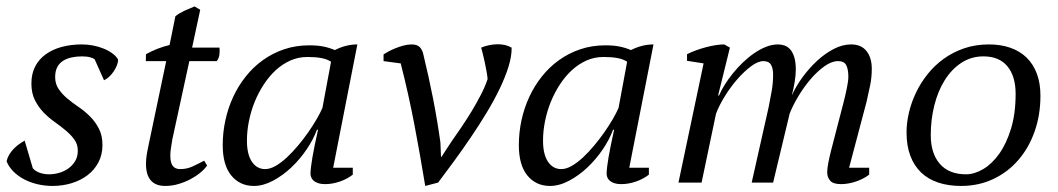

<svg xmlns="http://www.w3.org/2000/svg" viewBox="-20 -582 3373 612"><path d="M228 -101.6Q228 -122.1 217 -137.2Q206.1 -152.3 189.7 -166Q173.3 -179.7 154.1 -193.4Q134.8 -207 118.4 -224.1Q102.1 -241.2 91.1 -263.2Q80.1 -285.2 80.1 -315.9Q80.1 -346.7 92 -369.9Q104 -393.1 125.5 -408.7Q147 -424.3 176.5 -432.4Q206.1 -440.4 241.2 -440.4Q258.8 -440.4 276.6 -437Q294.4 -433.6 310.1 -427.2Q325.7 -420.9 338.1 -411.9Q350.6 -402.8 356.4 -392.1Q356.4 -382.8 352.3 -372.8Q348.1 -362.8 341.8 -353.5Q335.4 -344.2 327.4 -336.9Q319.3 -329.6 311.5 -326.2L281.7 -393.1Q277.8 -396.5 267.3 -399.4Q256.8 -402.3 241.2 -402.3Q223.6 -402.3 208 -398.9Q192.4 -395.5 180.7 -387.9Q168.9 -380.4 162.4 -367.7Q155.8 -355 155.8 -336.4Q155.8 -314.5 167 -298.1Q178.2 -281.7 194.8 -267.8Q211.4 -253.9 231.2 -240.5Q251 -227.1 267.6 -210.2Q284.2 -193.4 295.4 -171.6Q306.6 -149.9 306.6 -119.6Q306.6 -88.9 293.7 -64.5Q280.8 -40 258.8 -23.4Q236.8 -6.8 208 2Q179.2 10.7 147.5 10.7Q122.6 10.7 99.1 5.1Q75.7 -0.5 56.4 -10.7Q37.1 -21 22.7 -35.4Q8.3 -49.8 1 -67.9Q3.4 -79.1 9.3 -88.9Q15.1 -98.6 22.9 -106.9Q30.8 -115.2 40 -121.8Q49.3 -128.4 58.6 -133.8L84.5 -45.9Q90.8 -37.6 104.7 -32Q118.7 -26.4 137.2 -26.4Q151.9 -26.4 167.7 -30.8Q183.6 -35.2 197 -44.4Q210.4 -53.7 219.2 -67.9Q228 -82 228 -101.6Z M445.3 -409.2Q462.4 -418.9 481.9 -426.5Q501.5 -434.1 520.5 -438.5L539.1 -530.3Q551.3 -540 567.1 -547.4Q583 -554.7 600.1 -561.5L618.2 -550.8L592.3 -430.2H679.7Q680.7 -419.4 679.4 -408.2Q678.2 -397 670.9 -387.2H583.5L529.3 -137.7Q526.4 -121.1 524.7 -108.9Q522.9 -96.7 522.9 -85.9Q522.9 -63 530.8 -53Q538.6 -43 554.2 -43Q575.2 -43 592.8 -51Q610.4 -59.1 630.9 -69.8L640.1 -54.2Q632.3 -43 618.4 -31.5Q604.5 -20 586.9 -10.7Q569.3 -1.5 548.8 4.6Q528.3 10.7 506.8 10.7Q445.3 10.7 445.3 -60.1Q445.3 -72.8 447.5 -87.2Q449.7 -101.6 453.1 -117.2L509.8 -387.2H444.8Z M825.2 -43Q840.8 -43 858.6 -53.2Q876.5 -63.5 894.5 -80.3Q912.6 -97.2 930.2 -118.2Q947.8 -139.2 962.9 -160.9Q978 -182.6 989.7 -202.9Q1001.5 -223.1 1007.8 -238.3L1035.2 -385.3Q1022.5 -393.6 1003.9 -397Q985.4 -400.4 960 -400.4Q931.2 -400.4 905.8 -389.2Q880.4 -377.9 859.1 -358.4Q837.9 -338.9 820.8 -312.7Q803.7 -286.6 791.7 -257.1Q779.8 -227.5 773.4 -195.8Q767.1 -164.1 767.1 -133.8Q767.1 -89.8 783 -66.4Q798.8 -43 825.2 -43ZM990.2 -168.5Q979 -137.7 957.5 -106Q936 -74.2 908.7 -48.3Q881.3 -22.5 850.1 -5.9Q818.8 10.7 789.1 10.7Q744.6 10.7 717.3 -22.5Q689.9 -55.7 689.9 -119.6Q689.9 -159.7 698.5 -199Q707 -238.3 723.4 -273.4Q739.7 -308.6 763.7 -338.6Q787.6 -368.7 818.4 -390.6Q849.1 -412.6 886 -425Q922.9 -437.5 965.8 -437.5Q991.7 -437.5 1010.3 -433.8Q1028.8 -430.2 1047.4 -422.4Q1082.5 -440.4 1119.1 -440.4L1042 -47.4H1104.5V-25.4Q1087.4 -11.7 1063.5 -3.4Q1039.6 4.9 1016.1 4.9Q1003.4 4.9 994.6 2Q985.8 -1 980.2 -5.6Q974.6 -10.3 972.2 -16.4Q969.7 -22.5 969.7 -28.3Q969.7 -61 993.7 -168.5Z M1418.5 -129.9Q1433.1 -150.9 1450 -175.5Q1466.8 -200.2 1482.7 -226.3Q1498.5 -252.4 1512.2 -278.8Q1525.9 -305.2 1534.2 -329.6Q1533.7 -338.9 1531 -353.8Q1528.3 -368.7 1525.1 -383.8Q1522 -398.9 1518.6 -411.9Q1515.1 -424.8 1513.7 -430.2Q1538.6 -440.4 1564.9 -440.9Q1591.3 -441.4 1610.8 -430.2Q1611.3 -403.3 1601.1 -370.1Q1590.8 -336.9 1573 -299.8Q1555.2 -262.7 1531.5 -223.4Q1507.8 -184.1 1481.4 -145.3Q1455.1 -106.4 1428 -69.3Q1400.9 -32.2 1376.5 0L1335.4 10.7Q1319.3 -87.9 1300.8 -185.1Q1282.2 -282.2 1257.3 -379.9L1202.6 -387.2V-408.7Q1207.5 -412.1 1217.5 -417.5Q1227.5 -422.9 1240 -428Q1252.4 -433.1 1266.1 -436.8Q1279.8 -440.4 1292 -440.4Q1310.5 -440.4 1318.8 -430.9Q1327.1 -421.4 1329.6 -407.7Q1346.7 -337.4 1360.4 -267.8Q1374 -198.2 1383.8 -127.9L1385.7 -82H1387.2Z M1769 -43Q1784.7 -43 1802.5 -53.2Q1820.3 -63.5 1838.4 -80.3Q1856.4 -97.2 1874 -118.2Q1891.6 -139.2 1906.7 -160.9Q1921.9 -182.6 1933.6 -202.9Q1945.3 -223.1 1951.7 -238.3L1979 -385.3Q1966.3 -393.6 1947.8 -397Q1929.2 -400.4 1903.8 -400.4Q1875 -400.4 1849.6 -389.2Q1824.2 -377.9 1803 -358.4Q1781.7 -338.9 1764.6 -312.7Q1747.6 -286.6 1735.6 -257.1Q1723.6 -227.5 1717.3 -195.8Q1710.9 -164.1 1710.9 -133.8Q1710.9 -89.8 1726.8 -66.4Q1742.7 -43 1769 -43ZM1934.1 -168.5Q1922.9 -137.7 1901.4 -106Q1879.9 -74.2 1852.5 -48.3Q1825.2 -22.5 1793.9 -5.9Q1762.7 10.7 1732.9 10.7Q1688.5 10.7 1661.1 -22.5Q1633.8 -55.7 1633.8 -119.6Q1633.8 -159.7 1642.3 -199Q1650.9 -238.3 1667.2 -273.4Q1683.6 -308.6 1707.5 -338.6Q1731.4 -368.7 1762.2 -390.6Q1793 -412.6 1829.8 -425Q1866.7 -437.5 1909.7 -437.5Q1935.5 -437.5 1954.1 -433.8Q1972.7 -430.2 1991.2 -422.4Q2026.4 -440.4 2063 -440.4L1985.8 -47.4H2048.3V-25.4Q2031.2 -11.7 2007.3 -3.4Q1983.4 4.9 1960 4.9Q1947.3 4.9 1938.5 2Q1929.7 -1 1924.1 -5.6Q1918.5 -10.3 1916 -16.4Q1913.6 -22.5 1913.6 -28.3Q1913.6 -61 1937.5 -168.5Z M2669.4 -257.8Q2674.8 -278.8 2679.4 -301.3Q2684.1 -323.7 2684.1 -337.9Q2684.1 -360.8 2677.5 -374Q2670.9 -387.2 2651.4 -387.2Q2630.9 -387.2 2607.9 -370.8Q2585 -354.5 2563.7 -329.6Q2542.5 -304.7 2524.9 -275.4Q2507.3 -246.1 2497.1 -220.2L2444.3 0H2376L2430.2 -241.2Q2435.5 -268.1 2439.9 -292.7Q2444.3 -317.4 2444.3 -343.8Q2444.3 -364.3 2437.5 -375.7Q2430.7 -387.2 2413.6 -387.2Q2396 -387.2 2374 -370.8Q2352.1 -354.5 2330.3 -329.6Q2308.6 -304.7 2290.3 -275.1Q2272 -245.6 2262.2 -219.2L2216.3 0H2142.6L2222.7 -379.9L2169.9 -388.2V-409.2Q2184.1 -416.5 2200 -422.1Q2215.8 -427.7 2231.7 -431.9Q2247.6 -436 2262.2 -438.2Q2276.9 -440.4 2288.6 -440.4L2306.6 -430.2L2269 -277.8H2272Q2278.8 -293.9 2290.3 -312.3Q2301.8 -330.6 2316.4 -348.6Q2331.1 -366.7 2348.4 -383.3Q2365.7 -399.9 2384.3 -412.6Q2402.8 -425.3 2422.1 -432.9Q2441.4 -440.4 2460 -440.4Q2470.2 -440.4 2480.5 -437Q2490.7 -433.6 2498.8 -424.6Q2506.8 -415.5 2511.7 -399.9Q2516.6 -384.3 2516.6 -360.4Q2516.6 -341.8 2512.9 -320.1Q2509.3 -298.3 2503.9 -277.8Q2517.1 -307.1 2538.3 -336.2Q2559.6 -365.2 2584.7 -388.4Q2609.9 -411.6 2637.7 -426Q2665.5 -440.4 2692.9 -440.4Q2725.1 -440.4 2741.9 -419.4Q2758.8 -398.4 2758.8 -362.8Q2758.8 -335 2753.7 -310.5Q2748.5 -286.1 2742.2 -257.8L2686.5 -47.4H2750.5V-25.4Q2732.9 -11.7 2708.3 -3.4Q2683.6 4.9 2660.6 4.9Q2635.7 4.9 2626.2 -6.1Q2616.7 -17.1 2616.7 -32.7Q2616.7 -44.4 2620.1 -62.3Q2623.5 -80.1 2628.9 -101.6Z M2869.6 -160.2Q2869.6 -190.4 2877.2 -222.9Q2884.8 -255.4 2899.7 -286.6Q2914.6 -317.9 2936.8 -345.7Q2959 -373.5 2988 -394.5Q3017.1 -415.5 3053.2 -428Q3089.4 -440.4 3132.3 -440.4Q3169.9 -440.4 3200.2 -429.9Q3230.5 -419.4 3252 -398.7Q3273.4 -377.9 3284.9 -347.4Q3296.4 -316.9 3296.4 -276.9Q3296.4 -215.3 3277.8 -162.8Q3259.3 -110.4 3225.8 -71.8Q3192.4 -33.2 3145.8 -11.2Q3099.1 10.7 3043.5 10.7Q3002.9 10.7 2970.7 0Q2938.5 -10.7 2916 -32.2Q2893.6 -53.7 2881.6 -85.7Q2869.6 -117.7 2869.6 -160.2ZM3114.7 -402.3Q3075.7 -402.3 3044.4 -381.8Q3013.2 -361.3 2991.5 -326.7Q2969.7 -292 2958.3 -246.6Q2946.8 -201.2 2946.8 -151.4Q2946.8 -92.8 2975.8 -59.6Q3004.9 -26.4 3059.1 -26.4Q3085.9 -26.4 3114 -43Q3142.1 -59.6 3165 -91.8Q3188 -124 3202.6 -171.9Q3217.3 -219.7 3217.3 -282.7Q3217.3 -338.9 3191.2 -370.6Q3165 -402.3 3114.7 -402.3Z"/></svg>

Font: PT Astra Serif
Style: Italic
Weight: 400
Italic angle: -16°
Designer: A.Korolkova, I. Chaeva
Foundry: ParaType Ltd
Version: Version 1.001